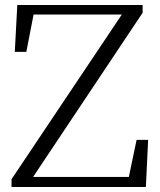

<svg xmlns="http://www.w3.org/2000/svg" viewBox="-20 -746 637 766"><path d="M26 0V-31L466 -688H114L85 -539H39L49 -726H549V-695L112 -40H494L525 -188H571L562 0Z"/></svg>

Font: GenRyuMin TW L
Style: Regular
Weight: 300
Version: Version 1.501;PS 1;hotconv 16.6.51;makeotf.lib2.5.65220